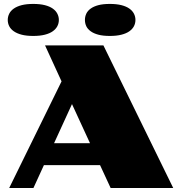

<svg xmlns="http://www.w3.org/2000/svg" viewBox="-20 -957 909 978"><path d="M539.6 -773.9Q504.9 -773.9 481 -780.3Q457 -786.6 441.7 -797.9Q426.3 -809.1 419.4 -823.7Q412.6 -838.4 412.6 -855.5Q412.6 -872.1 419.4 -887Q426.3 -901.9 441.7 -913.1Q457 -924.3 481 -930.7Q504.9 -937 539.6 -937Q573.7 -937 598.6 -930.7Q623.5 -924.3 639.2 -913.1Q654.8 -901.9 662.4 -887Q669.9 -872.1 669.9 -855.5Q669.9 -838.4 662.4 -823.7Q654.8 -809.1 639.2 -797.9Q623.5 -786.6 598.6 -780.3Q573.7 -773.9 539.6 -773.9ZM149.4 -773.9Q114.7 -773.9 90.3 -780.3Q65.9 -786.6 50 -797.9Q34.2 -809.1 26.9 -823.7Q19.5 -838.4 19.5 -855.5Q19.5 -872.1 26.9 -887Q34.2 -901.9 50 -913.1Q65.9 -924.3 90.3 -930.7Q114.7 -937 149.4 -937Q183.6 -937 208.5 -930.7Q233.4 -924.3 249 -913.1Q264.6 -901.9 272.2 -887Q279.8 -872.1 279.8 -855.5Q279.8 -838.4 272.2 -823.7Q264.6 -809.1 249 -797.9Q233.4 -786.6 208.5 -780.3Q183.6 -773.9 149.4 -773.9ZM293.5 -542.5 209.5 -725.6H506.8L862.3 0.5H543.5L489.7 -115.7H203.6L150.4 0.5H26.9ZM438.5 -227.5 346.7 -426.8 255.4 -227.5Z"/></svg>

Font: Poller One
Style: Regular
Weight: 400
Designer: Yvonne Schttler
Foundry: Yvonne Schttler
Version: Version 1.002